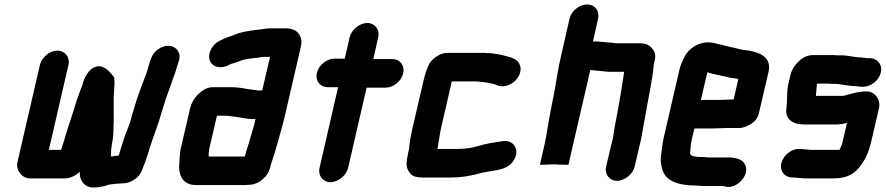

<svg xmlns="http://www.w3.org/2000/svg" viewBox="-20 -761 3972 861"><path d="M780 -482C788 -503 787 -520 776 -535C758 -561 719 -563 686 -538C667 -523 661 -509 653 -487C650 -475 645 -463 642 -450C639 -435 631 -420 626 -405L614 -373C596 -325 583 -283 569 -234C561 -198 545 -170 535 -136C528 -113 519 -88 513 -64C507 -62 499 -62 491 -61L477 -59C478 -83 479 -104 485 -132C490 -162 488 -186 490 -214C491 -234 489 -254 490 -275V-309C488 -344 497 -379 492 -414C492 -415 489 -418 484 -424C479 -430 473 -438 465 -445C451 -457 430 -472 402 -459C380 -449 356 -415 350 -380L349 -378C343 -363 335 -343 330 -328L323 -308C315 -280 306 -254 297 -225C281 -181 269 -132 254 -89H199L287 -470C295 -504 271 -534 237 -534C203 -534 167 -504 159 -470L58 -33C50 3 80 40 116 39H270C293 39 316 29 338 9C335 43 353 70 382 78C404 83 430 77 450 73C459 70 468 66 477 66C486 65 494 63 502 63C512 63 524 61 533 61C567 61 606 34 616 4C623 -17 629 -25 634 -44C640 -61 646 -77 651 -96C661 -129 671 -155 682 -186C695 -220 703 -256 715 -289L724 -319C728 -332 746 -378 749 -388L754 -404C759 -419 764 -428 769 -446C772 -459 777 -470 780 -482Z M1156 -356H1151C1149 -355 1146 -355 1143 -355C1140 -355 1137 -355 1134 -356C1115 -359 1087 -361 1067 -366L1049 -368C1040 -369 1031 -370 1022 -370H935C918 -370 903 -365 889 -355C862 -336 841 -311 832 -273L792 -101C784 -68 786 -40 783 -12C784 33 805 69 860 69H1070C1077 69 1084 69 1091 68C1120 68 1143 58 1162 39C1184 18 1189 2 1196 -27C1197 -31 1199 -36 1201 -42C1212 -76 1220 -101 1230 -138C1239 -173 1252 -216 1260 -252L1330 -556C1333 -569 1332 -582 1328 -594C1319 -619 1297 -634 1262 -634H1192C1177 -634 1163 -631 1149 -629L1129 -627C1096 -622 1066 -619 1036 -607C1014 -597 992 -593 971 -581C950 -572 935 -558 925 -537C897 -475 956 -438 1013 -473C1014 -473 1014 -473 1015 -474C1029 -477 1046 -484 1060 -489C1078 -496 1097 -498 1116 -500L1135 -502C1144 -504 1154 -506 1163 -506H1191ZM918 -87C918 -92 919 -96 920 -101L953 -242H993C996 -242 1000 -242 1004 -241L1022 -239C1029 -238 1036 -237 1045 -236C1068 -233 1088 -227 1113 -227C1117 -227 1122 -227 1126 -228L1119 -198C1114 -179 1108 -161 1103 -144C1094 -109 1085 -90 1078 -59H916C916 -69 915 -76 918 -87Z M1548 -594 1526 -498H1480C1445 -498 1409 -469 1401 -434C1393 -399 1415 -370 1450 -370H1496L1413 -8C1405 26 1428 56 1462 56C1496 56 1533 26 1541 -8L1624 -368H1709C1744 -368 1780 -397 1788 -432C1796 -467 1774 -496 1739 -496H1654L1676 -594C1684 -628 1661 -658 1627 -658C1593 -658 1556 -628 1548 -594Z M1814 -90 1811 -79C1808 -67 1807 -53 1804 -40C1802 -25 1803 -9 1812 6C1824 28 1842 35 1876 35H2002C2052 35 2100 26 2140 14C2188 3 2241 5 2273 -28C2318 -76 2291 -136 2234 -128C2200 -123 2159 -117 2128 -107C2099 -98 2067 -93 2031 -93H1942C1942 -97 1943 -101 1944 -104C1946 -118 1948 -136 1952 -154C1953 -163 1955 -174 1958 -187L2006 -396H2110C2116 -396 2121 -396 2125 -395C2128 -395 2132 -395 2137 -394L2153 -392C2170 -390 2191 -386 2204 -381L2213 -377C2249 -365 2288 -389 2304 -416C2327 -455 2309 -488 2284 -498L2275 -502C2244 -512 2202 -523 2161 -523C2156 -524 2150 -524 2143 -524H1986C1956 -524 1924 -502 1909 -481C1897 -463 1885 -426 1879 -398L1830 -187C1822 -151 1816 -121 1814 -90Z M2613 -741C2578 -741 2542 -712 2534 -677L2495 -506C2480 -443 2473 -381 2460 -318L2456 -299C2452 -276 2447 -255 2444 -236C2435 -189 2430 -146 2419 -100L2401 -22L2465 -24C2481 -23 2505 -22 2520 -22H2529L2625 -438C2626 -441 2626 -444 2628 -447C2631 -447 2635 -447 2638 -446C2662 -444 2685 -441 2709 -439H2779C2769 -376 2760 -314 2747 -247L2737 -195C2732 -167 2730 -142 2722 -115L2698 -14C2690 20 2713 50 2747 50C2781 50 2818 20 2826 -14L2849 -112C2853 -125 2855 -139 2858 -155C2864 -186 2869 -220 2876 -253C2888 -327 2906 -403 2912 -472L2916 -491C2921 -511 2918 -528 2906 -542C2890 -562 2874 -567 2843 -567H2742C2724 -570 2701 -571 2681 -573C2671 -574 2663 -575 2655 -575H2639L2662 -677C2670 -712 2648 -741 2613 -741Z M3207 -313H3123L3152 -437C3165 -433 3180 -428 3195 -426C3215 -422 3237 -416 3257 -412L3275 -410L3291 -407L3270 -315C3257 -315 3222 -313 3207 -313ZM3130 73H3223L3230 75C3265 86 3304 58 3318 30C3338 -8 3318 -41 3291 -48C3279 -51 3268 -55 3252 -55H3154C3146 -56 3138 -57 3129 -57H3115C3099 -59 3071 -59 3075 -77C3076 -96 3078 -119 3084 -143L3094 -185H3178C3193 -185 3226 -187 3240 -187H3293C3308 -186 3325 -192 3346 -204C3367 -216 3379 -234 3384 -257L3427 -441C3439 -503 3392 -524 3339 -534L3322 -536C3303 -538 3289 -543 3271 -547C3247 -551 3224 -560 3201 -563C3185 -568 3173 -571 3154 -571C3110 -571 3069 -543 3051 -509C3043 -494 3031 -468 3027 -449L2956 -142C2950 -114 2947 -84 2944 -60C2941 -42 2945 -19 2949 -5C2962 50 3020 71 3101 71C3110 71 3120 73 3130 73Z M3880 -500H3870C3861 -501 3853 -502 3846 -503C3814 -503 3784 -513 3750 -513H3731C3724 -514 3718 -514 3711 -514H3626C3609 -514 3592 -509 3578 -499C3554 -482 3532 -456 3525 -425L3515 -383C3513 -375 3512 -366 3511 -357L3510 -341C3510 -318 3509 -293 3506 -269C3502 -228 3535 -203 3581 -203H3732C3747 -203 3760 -205 3774 -209H3778L3757 -118C3755 -110 3748 -99 3746 -93V-89H3621C3616 -89 3611 -89 3606 -90C3594 -90 3579 -93 3569 -93H3563C3528 -94 3493 -64 3484 -30C3475 5 3498 34 3532 35H3538C3554 35 3573 39 3591 39H3716C3779 39 3815 19 3844 -25C3862 -49 3877 -84 3885 -118L3922 -277C3930 -313 3903 -352 3866 -351C3828 -351 3796 -340 3762 -331H3639C3639 -336 3639 -340 3640 -343C3640 -348 3641 -354 3641 -359L3643 -377C3642 -379 3643 -381 3643 -383C3643 -385 3644 -386 3645 -386H3698C3705 -385 3712 -385 3719 -385C3752 -385 3782 -375 3813 -375C3823 -375 3835 -372 3845 -372H3851C3886 -372 3922 -401 3930 -436C3938 -471 3915 -500 3880 -500Z"/></svg>

Font: Electronic
Style: SuThkIt
Weight: 900
Version: Version 1.011